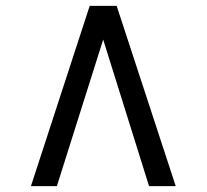

<svg xmlns="http://www.w3.org/2000/svg" viewBox="-20 -768 706 655"><path d="M378 -748 579.5 -133H488.5L332 -633L174 -133H85.5L286 -748Z"/></svg>

Font: Merriweather Medium
Style: Regular
Weight: 500
Version: Version 2.100